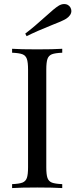

<svg xmlns="http://www.w3.org/2000/svg" viewBox="-20 -956 383 976"><path d="M42 0ZM306.6 -935.5Q326.2 -935.5 337.4 -918.9Q342.8 -909.7 342.8 -900.4Q342.8 -878.4 316.4 -860.8Q294.4 -847.7 245.1 -829.1Q167 -797.9 115.2 -772L108.4 -785.2Q152.8 -818.8 214.8 -875Q256.3 -913.1 276.4 -925.8Q291.5 -935.5 306.6 -935.5ZM215.3 -602.1V-106Q215.3 -68.4 221.4 -51.3Q227.5 -34.2 243.9 -27.8Q260.3 -21.5 296.4 -20V0Q250.5 -2.9 169.4 -2.9Q83.5 -2.9 41.5 0V-20Q77.6 -21.5 94 -27.8Q110.4 -34.2 116.5 -51.3Q122.6 -68.4 122.6 -106V-602.1Q122.6 -639.6 116.5 -656.7Q110.4 -673.8 94 -680.2Q77.6 -686.5 41.5 -688V-708Q83 -705.1 169.4 -705.1Q250.5 -705.1 296.4 -708V-688Q260.3 -686.5 243.9 -680.2Q227.5 -673.8 221.4 -656.7Q215.3 -639.6 215.3 -602.1Z"/></svg>

Font: TypoPRO Playfair Display SC
Style: Regular
Weight: 400
Designer: Claus Eggers Sørensen
Foundry: Claus Eggers Sørensen
Version: Version 1.004;PS 001.004;hotconv 1.0.70;makeotf.lib2.5.58329